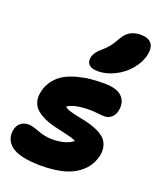

<svg xmlns="http://www.w3.org/2000/svg" viewBox="-165 -923 858 1038"><g transform="rotate(20 263.5 -404.0)"><path d="M311 -564Q275.9 -564 260.3 -579.3Q244.6 -594.7 250 -621.1Q256.3 -651.4 292 -681.2Q314.9 -700.7 329.6 -719.2Q344.2 -737.8 360.8 -768.1Q379.9 -801.8 404.8 -815.4Q429.7 -829.1 463.9 -829.1Q506.3 -829.1 524.9 -807.1Q543.5 -785.2 535.2 -742.2Q525.4 -694.8 490.5 -653.3Q455.6 -611.8 407.2 -587.9Q358.9 -564 311 -564ZM196.8 21Q133.8 21 89.6 10.5Q45.4 0 23.2 -18.8Q1 -37.6 -6.6 -60.5Q-14.2 -83.5 -8.8 -110.8Q-3.4 -136.7 14.6 -151.4Q32.7 -166 62 -166Q78.6 -166 121.8 -149.9Q165 -133.8 203.1 -133.8Q282.7 -133.8 324.2 -167Q316.4 -173.3 294.7 -179.4Q272.9 -185.5 247.3 -190.9Q221.7 -196.3 191.9 -203.6Q162.1 -210.9 136.2 -222.9Q110.4 -234.9 90.3 -251.2Q70.3 -267.6 61.8 -293.5Q53.2 -319.3 60.1 -352.1Q67.9 -391.1 90.8 -421.1Q113.8 -451.2 144 -468.5Q174.3 -485.8 214.4 -496.6Q254.4 -507.3 291.7 -511Q329.1 -514.6 371.1 -514.2Q442.4 -513.7 471.7 -482.9Q501 -452.1 491.2 -403.8Q486.3 -377.9 469 -362.5Q451.7 -347.2 428.2 -347.2Q411.6 -347.2 388.7 -350.1Q365.7 -353 342.8 -353Q258.3 -353 216.8 -327.1Q221.7 -318.4 241 -311.5Q260.3 -304.7 285.6 -299.6Q311 -294.4 340.6 -288.1Q370.1 -281.7 397.2 -271Q424.3 -260.3 445.3 -244.9Q466.3 -229.5 476.1 -203.4Q485.8 -177.2 480 -143.1Q467.8 -85.4 427.5 -47.9Q387.2 -10.3 329.8 5.4Q272.5 21 196.8 21Z"/></g></svg>

Font: Shantell Sans Bouncy
Style: Italic
Weight: 800
Italic angle: -11.31°
Designer: Stephen Nixon, Anya Danilova, Shantell Martin
Foundry: Arrow Type
Version: Version 1.006;[9816181b4]